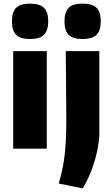

<svg xmlns="http://www.w3.org/2000/svg" viewBox="-20 -823 622 1063"><path d="M146 -607Q92 -607 69 -630Q46 -653 46 -705Q46 -756 69 -779.5Q92 -803 146 -803Q200 -803 223.5 -779.5Q247 -756 247 -705Q247 -655 224 -631Q201 -607 146 -607ZM53 -540H239V0H53ZM437 -607Q383 -607 360 -630Q337 -653 337 -705Q337 -756 360 -779.5Q383 -803 437 -803Q492 -803 515 -779.5Q538 -756 538 -705Q538 -655 515 -631Q492 -607 437 -607ZM305 193Q316 156 324 119.5Q332 83 337 42.5Q342 2 344.5 -44Q347 -90 347 -146Q347 -153 347 -179.5Q347 -206 346.5 -242.5Q346 -279 346 -322Q346 -365 345.5 -406Q345 -447 344.5 -482.5Q344 -518 344 -540H530V-72Q525 3 500.5 80Q476 157 438 220Z"/></svg>

Font: Encode Sans Narrow
Style: ExtraBold
Weight: 800
Designer: Pablo Impallari, Andres Torresi
Foundry: Pablo Impallari, Andres Torresi
Version: Version 1.000; ttfautohint (v1.00) -l 8 -r 50 -G 200 -x 14 -